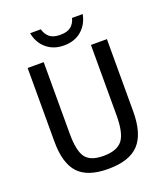

<svg xmlns="http://www.w3.org/2000/svg" viewBox="-152 -936 903 1048"><g transform="rotate(-20 300.0 -412.0)"><path d="M529.8 -239.3Q529.8 -108.9 474.1 -49.6Q418.5 9.8 295.4 9.8Q176.3 9.8 122.8 -47.6Q69.3 -105 69.3 -230.5V-658.7H162.6V-243.2Q162.6 -143.6 191.2 -104.7Q219.7 -65.9 294.9 -65.9Q373.5 -65.9 405.3 -106Q437 -146 437 -249.5V-658.7H529.8ZM299.3 -706.1Q238.8 -706.1 198 -740.7Q157.2 -775.4 147 -832.5H209Q217.3 -801.8 238.3 -784.7Q259.3 -767.6 299.3 -767.6Q340.8 -767.6 361.6 -784.7Q382.3 -801.8 390.6 -832.5H452.6Q440.9 -774.4 400.6 -740.2Q360.4 -706.1 299.3 -706.1Z"/></g></svg>

Font: Liberation Mono
Style: Regular
Weight: 400
Monospace: yes
Designer: Steve Matteson
Foundry: Ascender Corporation
Version: Version 2.1.5